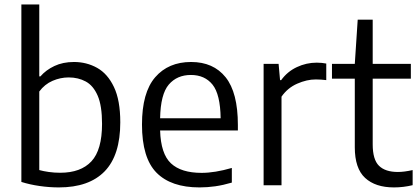

<svg xmlns="http://www.w3.org/2000/svg" viewBox="-20 -828 1872 858"><path d="M243 9.5Q200.5 9.5 157 3.2Q113.5 -3 75.5 -15V-808H155.5V-486.5H160.5Q185 -515 223 -533Q261 -551 310.5 -551Q367 -551 414 -524.8Q461 -498.5 489.2 -439.2Q517.5 -380 517.5 -281.5Q517.5 -134.5 447.8 -62.5Q378 9.5 243 9.5ZM249 -56Q341 -56 388.5 -107Q436 -158 436 -274.5Q436 -355.5 416.5 -400.5Q397 -445.5 363.2 -463.8Q329.5 -482 287 -482Q250 -482 214.8 -466.8Q179.5 -451.5 155.5 -419V-68Q173.5 -63 198 -59.5Q222.5 -56 249 -56Z M871.5 9.5Q744.5 9.5 679.5 -56.2Q614.5 -122 614.5 -271.5Q614.5 -414.5 673.5 -482.8Q732.5 -551 834 -551Q933.5 -551 988.2 -482.8Q1043 -414.5 1043 -269.5V-245H695.5Q698.5 -140.5 744 -98Q789.5 -55.5 881 -55.5Q940 -55.5 1016 -77.5V-12Q977 -0.5 941.8 4.5Q906.5 9.5 871.5 9.5ZM833 -493Q771 -493 734.2 -450Q697.5 -407 695.5 -299.5H966Q964.5 -406.5 929.8 -449.8Q895 -493 833 -493Z M1158 0V-542.5H1225L1231.5 -470H1236.5Q1264.5 -508.5 1306.8 -528.2Q1349 -548 1395 -548Q1418 -548 1438 -544V-470Q1426.5 -471.5 1415 -472.2Q1403.5 -473 1391 -473Q1351 -473 1308 -454Q1265 -435 1238 -396V0Z M1740.5 9.5Q1657.5 9.5 1611.5 -33Q1565.5 -75.5 1565.5 -170V-476.5H1463.5V-542.5H1565.5L1578.5 -740H1645.5V-542.5H1816V-476.5H1645.5V-183Q1645.5 -114.5 1673.8 -87Q1702 -59.5 1758 -59.5Q1786 -59.5 1824 -68V-0.5Q1782.5 9.5 1740.5 9.5Z"/></svg>

Font: Encode Sans
Style: Regular
Weight: 400
Designer: Multiple Designers
Foundry: Impallari Type
Version: Version 3.002; ttfautohint (v1.8.3) -l 8 -r 50 -G 200 -x 14 